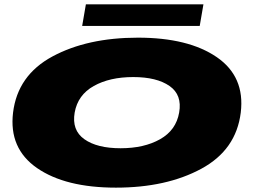

<svg xmlns="http://www.w3.org/2000/svg" viewBox="-20 -854 1170 882"><path d="M512.5 8Q280.5 8 150.2 -82Q20 -172 40 -337Q61 -508.5 221.2 -594.8Q381.5 -681 613.5 -681Q845.5 -681 975.8 -591.5Q1106 -502 1086 -337Q1065 -165.5 904.8 -78.8Q744.5 8 512.5 8ZM534 -173Q642 -173 715.5 -214.5Q789 -256 803 -337Q817.5 -418 758.8 -459Q700 -500 592 -500Q484 -500 410.8 -459Q337.5 -418 323 -337Q309 -256 367.5 -214.5Q426 -173 534 -173ZM357.5 -735 374.5 -834H914.5L897.5 -735Z"/></svg>

Font: Anybody UltraExpanded Black
Style: Italic
Weight: 900
Width: 9
Italic angle: -10°
Designer: Tyler Finck
Foundry: Etcetera Type Company
Version: Version 1.010; ttfautohint (v1.8.3) -l 8 -r 50 -G 200 -x 14 